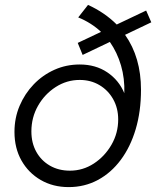

<svg xmlns="http://www.w3.org/2000/svg" viewBox="-20 -754 637 783"><path d="M260 9Q196 9 146 -20Q96 -49 67.5 -99.5Q39 -150 39 -216Q39 -273 60 -322.5Q81 -372 117.5 -410Q154 -448 202 -469.5Q250 -491 305 -491Q370 -491 417.5 -459Q465 -427 487 -374Q489 -434 473.5 -487Q458 -540 428 -583L317 -530L297 -579L392 -624Q373 -642 349.5 -657Q326 -672 299 -683L339 -734Q407 -703 456 -654L576 -711L597 -663L490 -612Q555 -520 555 -388Q555 -300 533.5 -227.5Q512 -155 472.5 -102Q433 -49 379 -20Q325 9 260 9ZM265 -58Q318 -58 362.5 -87Q407 -116 434.5 -163.5Q462 -211 462 -267Q462 -313 441.5 -349.5Q421 -386 385.5 -407Q350 -428 305 -428Q252 -428 207 -399Q162 -370 135 -322.5Q108 -275 108 -218Q108 -171 128 -135Q148 -99 183.5 -78.5Q219 -58 265 -58Z"/></svg>

Font: Red Hat Display VF
Style: Italic
Weight: 300
Italic angle: -12°
Designer: Pentagram, MCKL
Foundry: Pentagram, MCKL
Version: Version 1.023